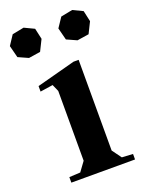

<svg xmlns="http://www.w3.org/2000/svg" viewBox="-162 -812 667 881"><g transform="rotate(-20 171.5 -371.5)"><path d="M253.9 -518.1V-75.2L287.1 -29.8L340.8 -26.9V0H29.8V-26.9L84 -29.8L117.2 -75.2V-416L102.1 -450.2L40 -440.9V-467.8L229 -518.1ZM-21 -685.1 9.8 -731.9 66.9 -743.2 115.2 -720.2 127 -667 100.1 -612.8 43 -604 -5.9 -626ZM215.8 -685.1 247.1 -731.9 304.2 -743.2 352.1 -720.2 363.8 -667 336.9 -612.8 279.8 -604 231 -626Z"/></g></svg>

Font: Ortica Angular Bold
Style: Regular
Weight: 700
Designer: Benedetta Bovani
Foundry: Collletttivo
Version: Version 2.000;Glyphs 3.1.2 (3151)